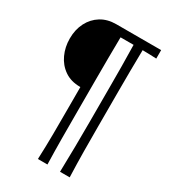

<svg xmlns="http://www.w3.org/2000/svg" viewBox="-222 -858 1017 1149"><g transform="rotate(30 286.0 -283.5)"><path d="M383.8 183.6Q386.2 90.3 387.2 6.6Q388.2 -77.1 388.2 -162.6V-403.8Q388.2 -476.1 387.7 -546.9Q387.2 -617.7 385.3 -694.3H295.4Q294.4 -617.7 293.9 -546.9Q293.5 -476.1 293.5 -403.8V-162.6Q293.5 -77.1 293.9 6.6Q294.4 90.3 296.9 183.6H231Q234.9 90.3 235.4 6.6Q235.8 -77.1 235.8 -162.6V-316.4H233.4Q169.9 -316.4 125.7 -347.2Q81.5 -377.9 58.6 -428Q35.6 -478 35.6 -536.6Q35.6 -598.6 60.3 -646.7Q85 -694.8 129.4 -722.2Q173.8 -749.5 233.4 -749.5H543.9V-690.9Q519.5 -691.9 495.4 -692.9Q471.2 -693.8 448.2 -693.8Q446.8 -617.2 446.3 -546.6Q445.8 -476.1 445.8 -403.8V-162.6Q445.8 -77.1 446.5 6.6Q447.3 90.3 450.7 183.6Z"/></g></svg>

Font: Pinar DS4-Regular
Style: Regular
Weight: 400
Designer: Amin Abedi
Version: Version 2.000